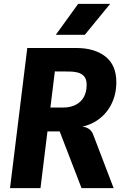

<svg xmlns="http://www.w3.org/2000/svg" viewBox="-20 -976 640 996"><path d="M403 0 289.5 -294.5H217L185 -302L211.5 -402L213.5 -418H305.5Q344.5 -418 372.2 -432Q400 -446 414.8 -472.5Q429.5 -499 429.5 -536Q429.5 -566 415.8 -580.8Q402 -595.5 381.5 -600.2Q361 -605 340.5 -605L264 -605.5L235.5 -667L237 -727Q255.5 -727 275.5 -727Q295.5 -727 320 -727Q344.5 -727 376.5 -727Q470 -727 526.8 -682.8Q583.5 -638.5 583.5 -549Q583.5 -485 556.2 -432.5Q529 -380 478.5 -348Q428 -316 358 -313L380 -321Q399 -321 415.5 -317.8Q432 -314.5 444.2 -305Q456.5 -295.5 463.5 -277.5L569.5 0ZM32 0 121.5 -727H279.5L190 0ZM420 -795.5H269.5L385.5 -956H551.5Z"/></svg>

Font: Spline Sans Mono
Style: Italic
Weight: 400
Italic angle: -4°
Monospace: yes
Designer: Eben Sorkin, Mirko Velimirovic
Foundry: Sorkin Type
Version: Version 1.004